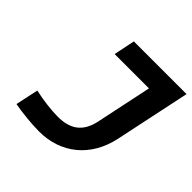

<svg xmlns="http://www.w3.org/2000/svg" viewBox="-173 -829 997 997"><g transform="rotate(45 325.5 -330.5)"><path d="M261 -114C220 -114 152 -121 90 -135L63 -9C114 1 194 9 247 9C408 9 528 -90 563 -253L651 -670H264L240 -553H492L427 -244C406 -145 344 -114 261 -114Z"/></g></svg>

Font: LT Wave Mono Bold
Style: Italic
Weight: 700
Designer: Daniel Lyons
Version: Version 2.5 (Glyphs App)